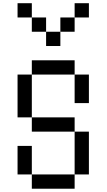

<svg xmlns="http://www.w3.org/2000/svg" viewBox="-20 -1148 648 1168"><path d="M173.6 -86.8H434V0H173.6ZM173.6 -86.8H86.8V-260.4H173.6ZM434 -86.8V-347.2H520.8V-86.8ZM434 -347.2H173.6V-434H434ZM173.6 -434H86.8V-694.4H173.6ZM173.6 -694.4V-781.2H434V-694.4ZM434 -694.4H520.8V-520.8H434ZM260.4 -954.9H173.6V-1041.7H260.4ZM347.2 -954.9V-1041.7H434V-954.9ZM260.4 -868.1V-954.9H347.2V-868.1ZM86.8 -1041.7V-1128.5H173.6V-1041.7ZM434 -1041.7V-1128.5H520.8V-1041.7Z"/></svg>

Font: 8-bit Operator+
Style: Regular
Weight: 400
Designer: GrandChaos9000
Foundry: Grand Chaos Productions
Version: Version 1.2.0 - April 24, 2014